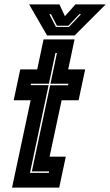

<svg xmlns="http://www.w3.org/2000/svg" viewBox="-20 -857 503 877"><path d="M35 0 120 -399H42.5L72.5 -540H150L179 -677H320.5L291.5 -540H369L339 -399H261.5L206.5 -141.5H280.5L250.5 0ZM117 -67.5H203L204.5 -74H125.5L209 -467.5H291L292.5 -474.5H210.5L240 -614.5H233L203.5 -474.5H121.5L120 -468H202ZM195 -695 113 -837H251.5L276.5 -783L324.5 -837H463L321 -695ZM235.5 -734H295L350 -792H342L292.5 -739.5H240L213 -792H205.5Z"/></svg>

Font: Tourney Condensed ExtraBold
Style: Italic
Weight: 800
Width: 3
Italic angle: -12°
Designer: Tyler Finck
Foundry: Etcetera Type Co
Version: Version 1.010; ttfautohint (v1.8.3)